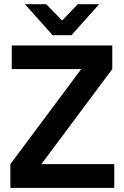

<svg xmlns="http://www.w3.org/2000/svg" viewBox="-20 -911 601 931"><path d="M534.2 -115.2V0H30.3V-115.2L374 -576.2H37.1V-690.4H524.4V-576.2L180.7 -115.2ZM100.6 -890.6H204.1L281.2 -811.5L357.4 -890.6H460.9L326.2 -740.2H235.4Z"/></svg>

Font: Altinn-DIN Exp
Style: DINExp-Bold
Weight: 700
Width: 7
Designer: Charles Nix
Foundry: Altinn
Version: Version 2.00